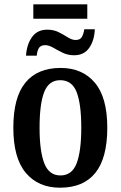

<svg xmlns="http://www.w3.org/2000/svg" viewBox="-20 -863 562 893"><path d="M135 -776V-843H386V-776ZM101 -604Q104 -655 128.5 -690Q153 -725 200 -725Q230 -725 253.5 -713Q277 -701 296 -689Q315 -677 332 -677Q353 -677 361 -691.5Q369 -706 372 -727H421Q419 -675 395 -640.5Q371 -606 325 -606Q295 -606 271 -618Q247 -630 227 -641.5Q207 -653 190 -653Q168 -653 160 -638Q152 -623 151 -604ZM259 10Q158 10 100 -59Q42 -128 42 -269Q42 -410 98 -478.5Q154 -547 262 -547Q363 -547 421 -478.5Q479 -410 479 -269Q479 -128 423.5 -59Q368 10 259 10ZM261 -47Q315 -47 336.5 -103.5Q358 -160 358 -269Q358 -379 336.5 -434.5Q315 -490 260 -490Q207 -490 185.5 -434.5Q164 -379 164 -269Q164 -160 186 -103.5Q208 -47 261 -47Z"/></svg>

Font: Noto Serif Condensed SemiBold
Style: Regular
Weight: 600
Width: 3
Designer: Monotype Design Team
Foundry: Monotype Imaging Inc.
Version: Version 2.013